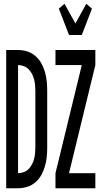

<svg xmlns="http://www.w3.org/2000/svg" viewBox="-20 -1001 540 1021"><path d="M13 0V-735H76Q101 -735 125 -727.5Q149 -720 168.5 -703Q188 -686 200 -664Q212 -642 219 -618Q226 -594 228.5 -569Q231 -544 231 -519V-216Q231 -191 228.5 -166Q226 -141 219 -117Q212 -93 200 -71Q188 -49 168.5 -32Q149 -15 125 -7.5Q101 0 76 0ZM76 -80Q91 -80 106 -85.5Q121 -91 131.5 -101.5Q142 -112 149.5 -126Q157 -140 161 -155Q165 -170 166.5 -185.5Q168 -201 168 -216V-519Q168 -534 166.5 -549.5Q165 -565 161 -580Q157 -595 149.5 -609Q142 -623 131.5 -633.5Q121 -644 106 -649.5Q91 -655 76 -655ZM347 -815 293 -955 323 -981 381 -876 439 -981 469 -955 415 -815ZM275 0V-80L415 -655H275V-735H487V-655L347 -80H487V0Z"/></svg>

Font: Iosevka SS10 Medium
Style: Regular
Weight: 500
Monospace: yes
Designer: Belleve Invis
Foundry: Belleve Invis
Version: Version 28.0.6; ttfautohint (v1.8.4)